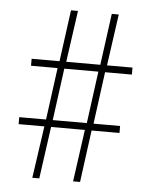

<svg xmlns="http://www.w3.org/2000/svg" viewBox="-48 -673 562 713"><g transform="rotate(5 232.5 -316.0)"><path d="M156 -220 182 -414H309L283 -220ZM99 0H125L152 -194H278L251 0H277L303 -194H407V-220H308L334 -414H434V-440H339L366 -632H340L314 -440H187L214 -632H188L162 -440H58V-414H157L131 -220H31V-194H127Z"/></g></svg>

Font: Noto Sans Devanagari Extra Condensed Thin
Style: Regular
Weight: 250
Width: 2
Designer: Monotype Design Team
Foundry: Monotype Imaging Inc.
Version: 1.000